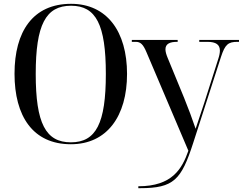

<svg xmlns="http://www.w3.org/2000/svg" viewBox="-20 -745 1271 1005"><path d="M351 10C540 10 645 -137 645 -358C645 -580 540 -725 352 -725C152 -725 56 -580 56 -359C56 -137 152 10 351 10ZM351 0C219 0 167 -100 167 -358C167 -615 219 -715 352 -715C483 -715 534 -615 534 -358C534 -100 483 0 351 0ZM704 230V240H713C890 240 929 196 991 4L1137 -448C1158 -512 1174 -526 1223 -526H1231V-536H1023V-526H1065C1111 -526 1131 -511 1131 -480C1131 -468 1128 -453 1122 -435L1049 -206C1038 -172 1021 -123 1004 -71C989 -116 964 -183 944 -232L858 -441C850 -460 846 -475 846 -487C846 -516 870 -526 907 -526H910V-536H670V-526H690C715 -526 729 -514 747 -471L966 44C933 138 882 230 704 230Z"/></svg>

Font: Noto Serif Display
Style: Regular
Weight: 400
Designer: Monotype Design Team
Foundry: Monotype Imaging Inc.
Version: Version 2.009